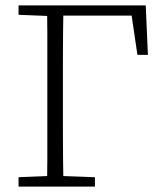

<svg xmlns="http://www.w3.org/2000/svg" viewBox="-20 -694 600 714"><path d="M155 0Q156 -51 156 -102Q156 -153 156 -204.5Q156 -256 156 -307V-367Q156 -418 156 -469.5Q156 -521 156 -572Q156 -623 155 -674H216Q215 -623 214.5 -572Q214 -521 214 -470Q214 -419 214 -367V-307Q214 -256 214 -204.5Q214 -153 214.5 -102Q215 -51 216 0ZM185 -636V-674H522L530 -490H491L465 -667L494 -636ZM49 0V-35L173 -40H198L333 -35V0ZM49 -639V-674H181V-634H173Z"/></svg>

Font: Source Serif 4 Light
Style: Regular
Weight: 300
Designer: Frank Grießhammer
Foundry: Adobe Systems Incorporated
Version: Version 4.004;hotconv 1.0.116;makeotfexe 2.5.65601